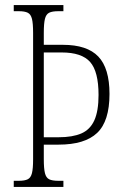

<svg xmlns="http://www.w3.org/2000/svg" viewBox="-20 -734 485 754"><path d="M34 0V-24H54Q77 -24 89 -30Q101 -36 105.5 -54Q110 -72 110 -108V-605Q110 -642 105.5 -660Q101 -678 89 -684Q77 -690 54 -690H34V-714H229V-690H209Q185 -690 173 -684Q161 -678 156.5 -660Q152 -642 152 -605V-558H227Q322 -558 366 -512Q410 -466 410 -365Q410 -258 361.5 -212Q313 -166 210 -166H152V-109Q152 -72 156.5 -54Q161 -36 173 -30Q185 -24 209 -24H229V0ZM210 -195Q265 -195 299.5 -210Q334 -225 350.5 -261.5Q367 -298 367 -361Q367 -453 334 -490.5Q301 -528 222 -528H152V-195Z"/></svg>

Font: Noto Serif ExtraCondensed ExtraLight
Style: Regular
Weight: 200
Width: 2
Designer: Monotype Design Team
Foundry: Monotype Imaging Inc.
Version: Version 2.015